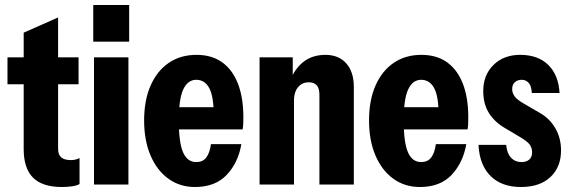

<svg xmlns="http://www.w3.org/2000/svg" viewBox="-20 -740 2286 770"><path d="M228 10Q150 10 112.5 -27.5Q75 -65 75 -142V-609L213 -670V-142Q213 -120 225.5 -109Q238 -98 264 -98Q274 -98 282.5 -100Q291 -102 299 -106V-2Q289 4 270 7Q251 10 228 10ZM10 -402V-510H295V-402Z M357 0V-510H495V0ZM354 -573V-720H498V-573Z M762 10Q701 10 655 -23.5Q609 -57 583.5 -117Q558 -177 558 -257Q558 -338 584 -397Q610 -456 657 -488Q704 -520 768 -520Q829 -520 870.5 -490.5Q912 -461 934 -405Q956 -349 956 -269Q956 -255 955.5 -243Q955 -231 953 -221H642V-310H865L837 -279Q837 -354 819 -387Q801 -420 767 -420Q733 -420 715 -381.5Q697 -343 697 -257Q697 -169 714 -129.5Q731 -90 767 -90Q793 -90 807 -108Q821 -126 826 -162H948Q935 -87 889 -38.5Q843 10 762 10Z M1021 0V-510H1154V-414H1159V0ZM1261 0V-360Q1261 -386 1250 -398Q1239 -410 1218 -410Q1199 -410 1185.5 -400Q1172 -390 1165.5 -374Q1159 -358 1159 -338L1141 -411Q1161 -464 1197 -492Q1233 -520 1285 -520Q1338 -520 1368.5 -486Q1399 -452 1399 -391V0Z M1664 10Q1603 10 1557 -23.5Q1511 -57 1485.5 -117Q1460 -177 1460 -257Q1460 -338 1486 -397Q1512 -456 1559 -488Q1606 -520 1670 -520Q1731 -520 1772.5 -490.5Q1814 -461 1836 -405Q1858 -349 1858 -269Q1858 -255 1857.5 -243Q1857 -231 1855 -221H1544V-310H1767L1739 -279Q1739 -354 1721 -387Q1703 -420 1669 -420Q1635 -420 1617 -381.5Q1599 -343 1599 -257Q1599 -169 1616 -129.5Q1633 -90 1669 -90Q1695 -90 1709 -108Q1723 -126 1728 -162H1850Q1837 -87 1791 -38.5Q1745 10 1664 10Z M2069 10Q1992 10 1947.5 -34Q1903 -78 1899 -159H2010Q2013 -125 2029.5 -107.5Q2046 -90 2072 -90Q2091 -90 2102.5 -100Q2114 -110 2114 -129Q2114 -147 2104.5 -160Q2095 -173 2063 -192L2004 -227Q1962 -252 1940 -288Q1918 -324 1918 -375Q1918 -439 1959 -479.5Q2000 -520 2066 -520Q2138 -520 2179 -479.5Q2220 -439 2224 -367H2113Q2111 -396 2100 -408Q2089 -420 2072 -420Q2056 -420 2045 -410.5Q2034 -401 2034 -383Q2034 -367 2044 -353.5Q2054 -340 2080 -325L2147 -286Q2185 -264 2207.5 -225Q2230 -186 2230 -137Q2230 -70 2187.5 -30Q2145 10 2069 10Z"/></svg>

Font: Instrument Sans Condensed
Style: Bold
Weight: 700
Width: 3
Designer: Rodrigo Fuenzalida
Foundry: fragTYPE
Version: Version 1.000;gftools[0.9.28]